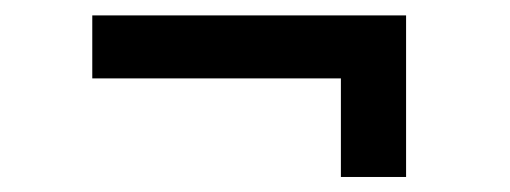

<svg xmlns="http://www.w3.org/2000/svg" viewBox="-20 -387 672 253"><path d="M429.2 -153.8V-283.7H101.6V-366.7H515.1V-153.8Z"/></svg>

Font: Inter Cardless Display
Style: Regular
Weight: 400
Designer: Rasmus Andersson
Foundry: rsms
Version: Version 4.001;git-9221beed3